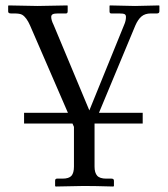

<svg xmlns="http://www.w3.org/2000/svg" viewBox="-20 -451 614 701"><path d="M250 157.2V12.2L244.6 0H67.9V-39.1H228L89.8 -357.9Q76.7 -387.7 61 -397Q52.7 -401.9 32.2 -401.9H20Q9.8 -401.9 9.8 -409.2V-429.2L11.2 -431.2Q104 -429.2 117.2 -429.2L226.1 -431.2L227.1 -429.2V-410.2Q227.1 -401.9 221.2 -401.9H191.9Q177.7 -401.9 172.4 -398.9Q167 -396 167 -389.2Q167 -377.4 175.8 -359.9L306.2 -47.9L433.1 -359.9Q439.9 -375 439.9 -389.2Q439.9 -396.5 435.1 -399.2Q430.2 -401.9 415 -401.9H386.2Q379.9 -401.9 379.9 -409.2V-429.2L380.9 -431.2Q460 -429.2 473.1 -429.2L561 -431.2L562 -429.2V-410.2Q562 -401.9 553.2 -401.9H530.8Q509.8 -401.9 496.8 -391.1Q483.9 -380.4 474.1 -357.9L341.3 -39.1H501V0H325.2V157.2Q325.2 179.7 334.7 190.4Q344.2 201.2 368.2 201.2H387.2Q396 201.2 396 209V228L394 230Q325.2 228 286.1 228L183.1 230L181.2 228V209Q181.2 201.2 188 201.2H208Q231.9 201.2 241 190.7Q250 180.2 250 157.2Z"/></svg>

Font: Linux Biolinum G
Style: Regular
Weight: 400
Designer: Philipp H. Poll
Foundry: Philipp H. Poll
Version: Version 1.1.0 ; ttfautohint (v1.6)